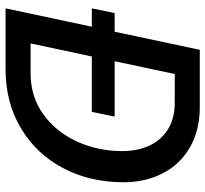

<svg xmlns="http://www.w3.org/2000/svg" viewBox="-44 -694 738 690"><g transform="rotate(90 325.0 -349.0)"><path d="M27 -392H94L159 -698H365Q448 -698 509.5 -662.5Q571 -627 603 -564.5Q635 -502 635 -424Q635 -303 584 -206.5Q533 -110 440.5 -55Q348 0 229 0H10L76 -310H10ZM245 -90Q327 -90 390.5 -135.5Q454 -181 488.5 -256.5Q523 -332 523 -419Q523 -475 503 -517.5Q483 -560 444 -584Q405 -608 350 -608H246L200 -392H399L382 -310H183L136 -90Z"/></g></svg>

Font: Azeret Mono
Style: Italic
Weight: 400
Italic angle: -12°
Designer: Martin Vácha
Foundry: Displaay
Version: Version 1.000; Glyphs 3.0.3, build 3074